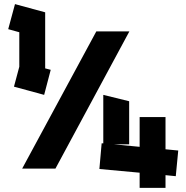

<svg xmlns="http://www.w3.org/2000/svg" viewBox="-20 -766 908 935"><path d="M250 55H88L449 -613H610ZM195 -304 48 -344 74 -441V-609L20 -624L53 -746L200 -706V-433L227 -426ZM660 149V75L464 57L475 -68H483V-304L609 -273V-63H536L660 -51V-196H786V-39L848 -33L836 92L786 87V149Z"/></svg>

Font: Blaka
Style: Regular
Weight: 400
Designer: Mohamed Gaber
Foundry: Kief Type Foundry
Version: Version 1.003; ttfautohint (v1.8.4.7-5d5b)